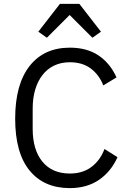

<svg xmlns="http://www.w3.org/2000/svg" viewBox="-20 -955 661 987"><path d="M339 12Q206 12 132 -78.5Q58 -169 58 -345Q58 -521 132 -615.5Q206 -710 339 -710Q427 -710 486.5 -670Q546 -630 579 -557L511 -516Q490 -570 447 -602.5Q404 -635 339 -635Q294 -635 258.5 -618Q223 -601 198.5 -569.5Q174 -538 161 -494.5Q148 -451 148 -397V-293Q148 -185 198 -124Q248 -63 339 -63Q406 -63 451 -97.5Q496 -132 517 -189L584 -147Q551 -73 489 -30.5Q427 12 339 12ZM388 -935 499 -792 455 -761 338 -878 221 -761 177 -792 288 -935Z"/></svg>

Font: IBM Plex Sans
Style: Regular
Weight: 400
Designer: Mike Abbink, Paul van der Laan, Pieter van Rosmalen
Foundry: Bold Monday
Version: Version 3.005